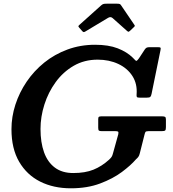

<svg xmlns="http://www.w3.org/2000/svg" viewBox="-20 -1005 934 1038"><path d="M424 -837.5Q428 -833 431.2 -831.8Q434.5 -830.5 441 -834.5L563.5 -908Q577.5 -917 588.5 -907.5L666.5 -838Q672 -833.5 674.2 -833.2Q676.5 -833 683 -838.5L703.5 -858Q708.5 -862.5 708.8 -864.8Q709 -867 706.5 -870.5L634.5 -976.5Q631.5 -981.5 627.5 -983.2Q623.5 -985 613.5 -985H556Q545 -985 539.5 -983.5Q534 -982 527.5 -976.5L411 -872Q404.5 -866 403.8 -864Q403 -862 407.5 -856.5ZM527 -376Q518 -376 514.5 -373.2Q511 -370.5 511 -360.5V-314Q511 -302 514.8 -299Q518.5 -296 530.5 -296H604Q615.5 -296 618.5 -293.2Q621.5 -290.5 619.5 -279.5L591.5 -178.5Q588 -164 583.5 -157.2Q579 -150.5 570 -142Q530.5 -106 485.5 -87.8Q440.5 -69.5 376 -69.5Q316 -69.5 276.8 -98.8Q237.5 -128 218.2 -181.5Q199 -235 199 -308Q199 -373.5 220 -439.8Q241 -506 281 -561Q321 -616 378.2 -649.2Q435.5 -682.5 508 -682.5Q570.5 -682.5 619.8 -659.2Q669 -636 696 -593.8Q723 -551.5 718.5 -495Q717.5 -484 720.2 -480.5Q723 -477 736 -477H772.5Q788 -477 792.5 -481.2Q797 -485.5 799.5 -498L847.5 -733Q850 -744.5 847.5 -747.2Q845 -750 832 -750H790.5Q778.5 -750 773.2 -747.5Q768 -745 763 -738L731.5 -690Q723 -678.5 719.2 -676.5Q715.5 -674.5 711.2 -679.5Q707 -684.5 697.5 -693.5Q666 -724.5 616.2 -743.8Q566.5 -763 494 -763Q414 -763 344.5 -737.2Q275 -711.5 219.5 -666.8Q164 -622 124.2 -563.5Q84.5 -505 63.2 -439.2Q42 -373.5 42 -306.5Q42 -201.5 83.5 -130.5Q125 -59.5 197.2 -23.2Q269.5 13 363 13Q452 13 521.2 -13Q590.5 -39 639 -75.2Q687.5 -111.5 714.5 -143Q723.5 -151 728.2 -157.5Q733 -164 736 -177L761 -276Q763.5 -286.5 766.2 -291.2Q769 -296 783 -296H854Q869 -296 873 -299.8Q877 -303.5 877 -318V-359Q877 -370.5 872.2 -373.2Q867.5 -376 857 -376Z"/></svg>

Font: Besley SemiBold
Style: Italic
Weight: 600
Italic angle: -13°
Designer: Owen Earl
Foundry: indestructible type*
Version: Version 2.001